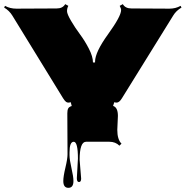

<svg xmlns="http://www.w3.org/2000/svg" viewBox="-23 -696 912 936"><path d="M351.6 172.9 356.9 77.1Q356.9 -4.9 336.4 -4.9Q315.9 -4.9 315.9 46.9V61Q315.9 82 325.4 123.5Q335 165 335 186.5Q335 219.7 310.3 219.7Q285.6 219.7 285.6 186.5Q285.6 164.1 295.9 121.1Q306.2 78.1 306.2 55.7L305.2 -143.6Q305.2 -158.7 309.3 -167Q313.5 -175.3 326.7 -179.2L321.8 -197.8Q314.9 -195.8 309.8 -195.8Q304.7 -195.8 299.3 -199.2Q293 -203.6 284.7 -216.8L37.1 -620.1Q22.5 -644 -2.9 -659.2L1.5 -667.5Q25.9 -653.8 56.6 -653.8L253.4 -654.8Q282.7 -654.8 294.9 -675.8L310.1 -667.5Q303.7 -655.8 303.7 -641.8Q303.7 -627.9 323.5 -594.2Q343.3 -560.5 366.9 -528.8Q390.6 -497.1 410.4 -458.5Q430.2 -419.9 430.2 -391.6H440.4V-395.5Q440.4 -441.4 503.9 -529.3Q567.4 -617.2 567.4 -647Q567.4 -654.8 560.5 -667.5L575.7 -675.8Q587.9 -654.8 617.7 -654.8L802.7 -653.8Q833 -653.8 857.4 -667.5L861.8 -659.2Q835.4 -643.6 821.3 -620.1L571.3 -216.8Q558.6 -195.8 545.4 -195.8Q540 -195.8 534.2 -197.8L528.3 -179.7Q551.8 -172.4 551.8 -130.9L548.8 -63Q548.8 -16.1 569.3 4.4L559.1 14.2Q540 -4.9 510.7 -4.9H396.5Q365.2 -4.9 365.2 83.5L372.6 174.3Q372.6 191.4 362.1 191.4Q351.6 191.4 351.6 172.9Z"/></svg>

Font: Nosifer Caps
Style: Regular
Weight: 800
Version: Version 001.002